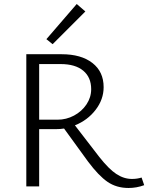

<svg xmlns="http://www.w3.org/2000/svg" viewBox="-20 -928 738 956"><path d="M698 -6Q660 8 620 8Q560 8 515.5 -22.5Q471 -53 418 -124L299 -288Q280 -285 259 -285H175V0H111V-658H287Q384 -658 440 -614.5Q496 -571 496 -494Q496 -433 456 -381Q416 -329 353 -304L474 -147Q522 -86 559.5 -61.5Q597 -37 637 -37Q663 -37 685 -44ZM266 -332Q310 -332 348.5 -352.5Q387 -373 410.5 -408Q434 -443 434 -484Q434 -543 394.5 -576Q355 -609 282 -609H175V-332ZM211 -733 362 -908 405 -871 242 -708Z"/></svg>

Font: Ysabeau Semilight
Style: Regular
Weight: 300
Designer: Christian Thalmann (Catharsis Fonts)
Version: Version 0.003